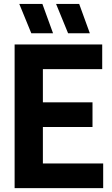

<svg xmlns="http://www.w3.org/2000/svg" viewBox="-20 -969 577 989"><path d="M55.3 0V-740H506.5V-612.9H200.9V-127.1H511.5V0ZM161.8 -314.9V-441.9H456.5V-314.9ZM330.8 -797.5 268.8 -948.9H387.8L442.8 -797.5ZM141.3 -797.5 79.3 -948.9H198.3L253.3 -797.5Z"/></svg>

Font: Encode Sans Condensed Thin
Style: Regular
Weight: 100
Width: 3
Designer: Multiple Designers
Foundry: Impallari Type
Version: Version 3.002